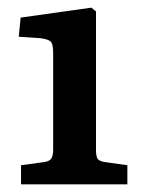

<svg xmlns="http://www.w3.org/2000/svg" viewBox="-20 -856 372 502"><path d="M35 -374V-424L94 -432Q110 -434 114.5 -442Q119 -450 119 -465V-717Q119 -738 114 -745.5Q109 -753 87 -756L29 -760L34 -810L219 -836L231 -826V-463Q231 -447 235.5 -440.5Q240 -434 256 -432L313 -424V-374Z"/></svg>

Font: Literata 18pt SemiBold
Style: Regular
Weight: 600
Designer: Latin by Veronika Burian and Jose Scaglione. Greek by Irene Vlachou. Cyrillic by Vera Evstafieva.
Foundry: TypeTogether
Version: Version 3.103;gftools[0.9.29]